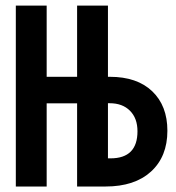

<svg xmlns="http://www.w3.org/2000/svg" viewBox="-20 -679 640 699"><path d="M589.4 -203.1Q589.4 -108.9 529.8 -54.4Q470.2 0 364.3 0H260.7V-302.7H149.9V0H37.6V-658.7H149.9V-399.4H260.7V-658.7H373V-399.4H379.9Q479 -399.4 534.2 -346.7Q589.4 -293.9 589.4 -203.1ZM480.5 -201.2Q480.5 -248.5 453.1 -275.9Q425.8 -303.2 379.4 -303.2H373V-102.5H382.3Q480.5 -102.5 480.5 -201.2Z"/></svg>

Font: Cousine
Style: Bold
Weight: 700
Monospace: yes
Designer: Steve Matteson
Foundry: Ascender Corporation
Version: Version 1.20